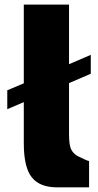

<svg xmlns="http://www.w3.org/2000/svg" viewBox="-20 -803 420 823"><path d="M361.8 0H224.1Q150.4 0 116.2 -43Q82 -85.9 82 -189V-365.2L11.2 -335V-416L82 -445.8V-783.2H275.9V-527.8L369.1 -567.9V-486.8L275.9 -446.8V-229Q275.9 -181.6 284.7 -163.3Q293.5 -145 313 -133.8Q355.5 -112.8 361.8 -112.8Z"/></svg>

Font: Squarion Black
Style: Regular
Weight: 900
Designer: Natanael Gama
Version: Version 1.00;September 12, 2019;FontCreator 11.5.0.2425 64-b